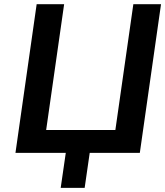

<svg xmlns="http://www.w3.org/2000/svg" viewBox="-20 -739 798 928"><path d="M389.2 168.9 413.6 0H655.8L758.3 -718.8H624.5L537.6 -110.8H203.1L290 -718.8H157.2L54.7 0H297.9L273.4 168.9Z"/></svg>

Font: Winston SemiBold
Style: Italic
Weight: 600
Italic angle: -8.13011°
Designer: Vernon Adams, Kim Jin-seong, David Berlow, Cristiano Sobral
Foundry: The Winston Project Authors
Version: Version 3.004